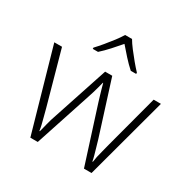

<svg xmlns="http://www.w3.org/2000/svg" viewBox="-170 -920 1059 1076"><g transform="rotate(30 359.5 -382.0)"><path d="M397 -360Q391 -381 385 -399.5Q379 -418 374.5 -435.5Q370 -453 365 -470H363Q359 -453 354 -435Q349 -417 343.5 -398Q338 -379 331 -359L213 0H165L14 -530H64L159 -188Q167 -157 173 -134.5Q179 -112 183.5 -93.5Q188 -75 190 -58H193Q196 -70 199.5 -83Q203 -96 206.5 -111Q210 -126 215.5 -144Q221 -162 228 -182L343 -530H389L499 -183Q506 -159 512.5 -136.5Q519 -114 524.5 -94.5Q530 -75 533 -58H536Q538 -74 542 -93Q546 -112 552.5 -135.5Q559 -159 566 -188L657 -530H704L561 0H512ZM382 -764Q394 -743 415 -715.5Q436 -688 458.5 -661Q481 -634 500 -614V-606H465Q438 -630 410 -661Q382 -692 359 -719Q336 -692 308 -661Q280 -630 253 -606H219V-614Q238 -634 260.5 -661Q283 -688 304 -715.5Q325 -743 337 -764Z"/></g></svg>

Font: Noto Sans Syriac Eastern ExtraLight
Style: Regular
Weight: 250
Designer: Patrick Giasson and the Monotype Design Team
Foundry: Monotype Imaging Inc.
Version: Version 3.001